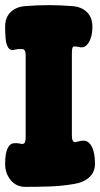

<svg xmlns="http://www.w3.org/2000/svg" viewBox="-20 -707 390 748"><path d="M79 21Q43 21 21.5 -5.5Q0 -32 0 -68Q0 -109 9.5 -129Q19 -149 36 -149Q45 -150 52 -148.5Q59 -147 67 -146Q76 -147 78 -155Q80 -163 80 -171V-493Q80 -517 64 -516Q57 -516 50 -515.5Q43 -515 36 -513Q20 -509 12 -521.5Q4 -534 2 -555.5Q0 -577 0 -602Q0 -639 21 -659.5Q42 -680 76 -683Q170 -691 264 -683Q298 -680 319 -659.5Q340 -639 340 -602Q340 -565 326 -542Q312 -519 292 -523Q288 -524 282.5 -525Q277 -526 269 -526Q263 -526 261.5 -517.5Q260 -509 260 -501V-179Q260 -153 273 -153Q278 -154 287 -156.5Q296 -159 304 -159Q324 -160 337 -137Q350 -114 350 -68Q350 -37 328 -16.5Q306 4 267 10Q219 18 172 19.5Q125 21 79 21Z"/></svg>

Font: Winky Sans ExtraBold
Style: Regular
Weight: 800
Designer: Simon Atzbach
Foundry: typofactur
Version: Version 1.205